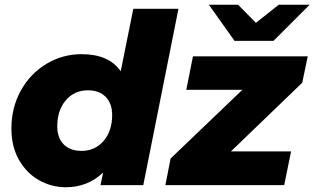

<svg xmlns="http://www.w3.org/2000/svg" viewBox="-20 -779 1323 808"><path d="M731 -742 583 0H403L414 -53Q349 9 257 9Q197 9 144.5 -20.5Q92 -50 60 -106Q28 -162 28 -238Q28 -326 67.5 -397.5Q107 -469 175 -510Q243 -551 323 -551Q439 -551 488 -479L541 -742ZM452 -295Q452 -343 425 -371Q398 -399 350 -399Q293 -399 257 -357Q221 -315 221 -247Q221 -199 248 -171.5Q275 -144 323 -144Q380 -144 416 -186Q452 -228 452 -295ZM1252 -431 952 -142H1205L1176 0H676L698 -112L1000 -401H764L792 -542H1275ZM1283 -759 1131 -607H967L859 -759H982L1057 -683L1153 -759Z"/></svg>

Font: Idrija
Style: Italic
Weight: 800
Italic angle: -11.3°
Designer: Julieta Ulanovsky
Foundry: Julieta Ulanovsky
Version: Version 7.200